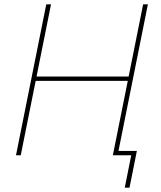

<svg xmlns="http://www.w3.org/2000/svg" viewBox="-20 -718 745 888"><path d="M557 150 587 0H502L571 -344H145L76 0H54L194 -698H216L149 -364H575L642 -698H664L528 -20H613L579 150Z"/></svg>

Font: IBM Plex Sans Thin
Style: Italic
Weight: 100
Italic angle: -11.31°
Designer: Mike Abbink, Paul van der Laan, Pieter van Rosmalen
Foundry: Bold Monday
Version: Version 3.0